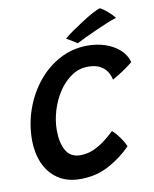

<svg xmlns="http://www.w3.org/2000/svg" viewBox="-92 -910 792 985"><g transform="rotate(-10 304.0 -417.0)"><path d="M513.5 -118.5Q464 -67.5 397.2 -31.2Q330.5 5 248 5Q177 5 129.8 -27.8Q82.5 -60.5 59.5 -115Q36.5 -169.5 36.5 -234Q36.5 -318 64 -395Q91.5 -472 140.8 -532.5Q190 -593 256.5 -628Q323 -663 401 -663Q449.5 -663 492.2 -648.8Q535 -634.5 565.8 -607.2Q596.5 -580 607.5 -541Q595 -530 575 -515.8Q555 -501.5 534.5 -488.8Q514 -476 499.5 -468Q498.5 -474.5 493.8 -488.8Q489 -503 477 -518.5Q465 -534 442.5 -545Q420 -556 384.5 -556Q337 -556 297.8 -529.2Q258.5 -502.5 230 -459Q201.5 -415.5 186 -364Q170.5 -312.5 170.5 -262Q170.5 -195.5 194 -155.5Q217.5 -115.5 268 -115.5Q305 -115.5 338 -130.2Q371 -145 399 -166.8Q427 -188.5 448.5 -209.5Q459.5 -200.5 473 -184Q486.5 -167.5 497.8 -149.5Q509 -131.5 513.5 -118.5ZM497.5 -840.5Q514.5 -831 529.8 -818.2Q545 -805.5 555.5 -794.5Q566 -783.5 569.5 -777.5Q550 -772 519.5 -759.5Q489 -747 455.8 -732Q422.5 -717 395 -703.8Q367.5 -690.5 354.5 -683.5L299 -717.5Q314.5 -731 342.2 -750.5Q370 -770 400.8 -789.8Q431.5 -809.5 458 -823.8Q484.5 -838 497.5 -840.5Z"/></g></svg>

Font: Grandstander Thin Medium
Style: Italic
Weight: 500
Italic angle: -15°
Version: Version 1.200